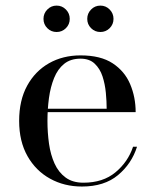

<svg xmlns="http://www.w3.org/2000/svg" viewBox="-20 -672 565 702"><path d="M279.5 10Q215 10 163 -18.8Q111 -47.5 80.5 -101.2Q50 -155 50 -230Q50 -305 79.2 -358.5Q108.5 -412 159.2 -440.8Q210 -469.5 274.5 -469.5Q348 -469.5 392 -440.5Q436 -411.5 456 -364Q476 -316.5 476 -262H117V-274.5H370Q370 -301 367 -332.8Q364 -364.5 354.8 -392.8Q345.5 -421 326.2 -439.2Q307 -457.5 274.5 -457.5Q238 -457.5 214.5 -438.5Q191 -419.5 177.8 -386.8Q164.5 -354 159 -313.5Q153.5 -273 153.5 -230Q153.5 -187 159.2 -146.5Q165 -106 179.5 -74Q194 -42 219.8 -23Q245.5 -4 285 -4Q356.5 -4 402.2 -42Q448 -80 466.5 -135.5H481Q461.5 -73.5 411.5 -31.8Q361.5 10 279.5 10ZM347 -555Q327 -555 313 -569Q299 -583 299 -603Q299 -623 313 -637.2Q327 -651.5 347 -651.5Q367 -651.5 381 -637.2Q395 -623 395 -603Q395 -583 381 -569Q367 -555 347 -555ZM187 -555Q167 -555 153 -569Q139 -583 139 -603Q139 -623 153 -637.2Q167 -651.5 187 -651.5Q207 -651.5 221 -637.2Q235 -623 235 -603Q235 -583 221 -569Q207 -555 187 -555Z"/></svg>

Font: Bodoni Moda 18pt
Style: Regular
Weight: 400
Designer: Owen Earl
Foundry: indestructible type
Version: Version 2.005